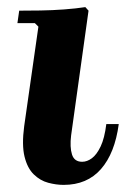

<svg xmlns="http://www.w3.org/2000/svg" viewBox="-20 -510 354 540"><path d="M279 -161H314Q303 -79 264 -34.5Q225 10 159 10Q138 10 115.5 4Q93 -2 75 -19.5Q57 -37 49 -69.5Q41 -102 48 -155L88 -435L78 -445H29L34 -480Q60 -480 93.5 -480.5Q127 -481 160.5 -483.5Q194 -486 220 -490L229 -480L180 -129Q176 -96 182.5 -75.5Q189 -55 211 -55Q225 -55 238.5 -65Q252 -75 263 -98Q274 -121 279 -161Z"/></svg>

Font: Brygada 1918
Style: Italic
Weight: 400
Italic angle: -8°
Designer: Mateusz Machalski | Borys Kosmynka | Przemek Hoffer
Foundry: NIEPODLEGLA 2018
Version: Version 3.006